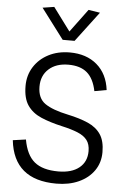

<svg xmlns="http://www.w3.org/2000/svg" viewBox="-63 -1007 692 1060"><g transform="rotate(5 283.0 -477.5)"><path d="M290 8Q54 8 30 -210L102 -220Q117 -135 162.5 -97.5Q208 -60 295 -60Q369 -60 410.5 -93.5Q452 -127 452 -186Q452 -224 434.5 -247Q417 -270 381.5 -284.5Q346 -299 292 -311Q226 -326 177 -347Q128 -368 101 -407Q74 -446 74 -515Q74 -574 103.5 -620.5Q133 -667 184.5 -693.5Q236 -720 302 -720Q394 -720 452.5 -670Q511 -620 522 -531L455 -519Q441 -588 403.5 -620Q366 -652 300 -652Q232 -652 191.5 -615.5Q151 -579 151 -518Q151 -453 193 -424Q235 -395 321 -377Q387 -363 433.5 -342.5Q480 -322 504.5 -285.5Q529 -249 529 -187Q529 -129 498.5 -85Q468 -41 414 -16.5Q360 8 290 8ZM256 -786 130 -953 194 -963 289 -835 384 -963 448 -953 322 -786Z"/></g></svg>

Font: LivvicRegular
Style: Regular
Weight: 400
Designer: Jacques Le Bailly, Baron von Fonthausen
Version: Version 1.001; ttfautohint (v1.8.2)